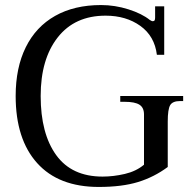

<svg xmlns="http://www.w3.org/2000/svg" viewBox="-20 -730 753 760"><path d="M42 -350Q42 -462 82 -543Q122 -624 198 -667Q274 -710 380 -710Q435 -710 488.5 -693Q542 -676 573 -651Q581 -646 584 -646Q590 -646 592 -649.5Q594 -653 594 -661V-705H630V-513H601Q592 -587 535.5 -627.5Q479 -668 398 -668Q276 -668 208.5 -582Q141 -496 141 -350Q141 -201 202.5 -116Q264 -31 386 -31Q429 -31 474 -41.5Q519 -52 550 -78V-277Q550 -304 532 -315.5Q514 -327 474 -327H456V-350H705V-330H693Q663 -330 653.5 -313.5Q644 -297 644 -249V-69Q590 -29 526.5 -9.5Q463 10 371 10Q212 10 127 -84.5Q42 -179 42 -350Z"/></svg>

Font: TavirajRegular
Style: Regular
Weight: 400
Designer: Katatrad Team
Foundry: CadsonDemak
Version: Version 1.001